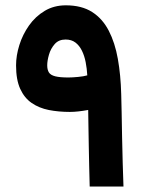

<svg xmlns="http://www.w3.org/2000/svg" viewBox="-20 -683 538 703"><path d="M230.4 -399.3Q199.2 -399.3 182.3 -403.6Q165.3 -407.9 159.1 -417.7Q152.9 -427.6 152.9 -443.6Q152.9 -460.8 159.3 -482.9Q165.7 -505.1 180.4 -521.7Q195.1 -538.3 220 -538.3Q241.8 -538.3 256.3 -527.2Q270.8 -516.1 280 -497.3Q289.2 -478.6 293.7 -455.2Q298.2 -431.8 299.6 -407.1Q286.6 -403.3 265.6 -401.3Q244.5 -399.3 230.4 -399.3ZM235.8 -273.2Q250.7 -273.2 267.5 -275.1Q284.3 -277 302.9 -280.4Q303.4 -250.4 303.9 -216.3Q304.4 -182.2 305.1 -145.7Q305.8 -109.2 306.6 -72.4Q307.4 -35.6 308.4 0H432.1Q430.6 -38.3 429.3 -85.8Q428 -133.4 427 -181.6Q425.9 -229.7 425.4 -271.2Q424.8 -312.7 423.8 -338.8Q422 -408.2 411.5 -467.4Q401 -526.6 378.2 -570.6Q355.4 -614.7 317.2 -639.1Q278.9 -663.5 221 -663.5Q177.5 -663.5 143.5 -643.1Q109.5 -622.7 86.2 -589.6Q62.9 -556.5 50.9 -518.1Q38.8 -479.6 38.8 -443.6Q38.8 -391 54 -357.7Q69.2 -324.3 96.2 -305.8Q123.2 -287.3 158.9 -280.2Q194.7 -273.2 235.8 -273.2Z"/></svg>

Font: Vazirmatn RD NL
Style: Regular
Weight: 400
Designer: Saber Rastikerdar
Foundry: Saber Rastikerdar
Version: Version 32.101